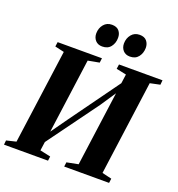

<svg xmlns="http://www.w3.org/2000/svg" viewBox="-175 -1107 1155 1244"><g transform="rotate(20 403.0 -485.0)"><path d="M-8 0 -5 -30 61.5 -46 150.5 -697 87 -711.5 91.5 -743H397L393 -711.5L315 -697L237 -125L210.5 -133.5L324.5 -294L605.5 -683L564 -589L579 -697L510 -711.5L514.5 -743H814.5L811.5 -711.5L743 -697L654.5 -46L720.5 -30.5L716.5 0H407L411 -30.5L490 -46L565.5 -599L593 -610L490.5 -456.5L196 -53L241 -149L226.5 -46L299.5 -30L295.5 0ZM371.5 -815Q341.5 -815 324.2 -834.2Q307 -853.5 307 -882.5Q307.5 -919 328.5 -944.2Q349.5 -969.5 384.5 -969.5Q418 -969.5 434.2 -950Q450.5 -930.5 450 -902.5Q450 -866.5 430 -840.8Q410 -815 371.5 -815ZM562.5 -815Q532.5 -815 515.2 -834.2Q498 -853.5 498 -882.5Q498.5 -919 519.5 -944.2Q540.5 -969.5 575.5 -969.5Q609 -969.5 625 -950Q641 -930.5 641 -902.5Q640.5 -866.5 620.5 -840.8Q600.5 -815 562.5 -815Z"/></g></svg>

Font: Merriweather 96pt ExtraBold
Style: Italic
Weight: 800
Italic angle: -7.8°
Version: Version 2.101